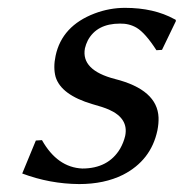

<svg xmlns="http://www.w3.org/2000/svg" viewBox="-20 -459 468 489"><path d="M71.3 -101.1 86.9 -102.1Q126 -32.7 189.5 -29.8Q255.9 -29.8 286.1 -80.6Q294.9 -96.2 298.8 -112.8Q308.1 -157.2 257.8 -179.7Q242.2 -186.5 215.3 -193.8Q135.7 -217.3 121.6 -263.2Q115.2 -287.1 121.6 -316.9Q137.7 -393.1 221.2 -424.8Q258.8 -439 298.3 -439Q372.1 -439 424.3 -410.2Q426.3 -409.2 426.8 -409.2L428.2 -405.8L392.6 -332L378.4 -331.1Q350.1 -375 328.1 -388.2Q309.1 -399.4 285.6 -398.9Q226.6 -398.9 203.6 -356Q198.7 -346.2 196.3 -335.9Q186 -280.3 272.9 -257.8Q380.9 -230.5 383.8 -159.7Q384.3 -144 380.9 -127Q364.7 -50.3 293 -13.7Q245.6 9.8 181.6 9.8Q106.9 9.3 36.6 -17.1Z"/></svg>

Font: Linux Biolinum Slanted O
Style: Slanted
Weight: 400
Designer: Philipp H. Poll
Foundry: Philipp H. Poll
Version: Version 1.0.4